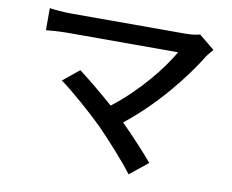

<svg xmlns="http://www.w3.org/2000/svg" viewBox="-81 -801 1162 960"><g transform="rotate(10 500.0 -321.5)"><path d="M939 -632 860 -697C843 -691 815 -688 783 -688H205C171 -688 124 -692 97 -696V-584C118 -586 165 -590 205 -590H767C718 -504 613 -370 481 -269C414 -328 339 -389 301 -417L219 -350C275 -311 384 -215 444 -156C508 -90 589 0 629 54L721 -20C681 -68 616 -138 557 -197C710 -317 838 -479 910 -597C917 -607 928 -619 939 -632Z"/></g></svg>

Font: DAIFUKU Sans JP Medium
Style: Regular
Weight: 500
Designer: Original font ‘Source Han Sans JP’ : Ryoko NISHIZUKA  (kana, bopomofo & ideographs); Paul D. Hunt (Latin, Greek & Cyrill
Foundry: Daifuku
Version: Version 1.000